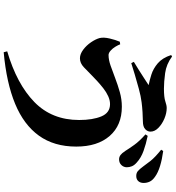

<svg xmlns="http://www.w3.org/2000/svg" viewBox="24 -893 952 1040"><g transform="rotate(90 500.0 -373.0)"><path d="M843 -542Q830 -542 819.5 -550Q809 -558 798 -575Q785 -596 765 -624Q745 -652 708 -685L716 -697Q760 -688 797.5 -674.5Q835 -661 860 -638Q875 -625 880.5 -611.5Q886 -598 886 -584Q886 -567 874 -554.5Q862 -542 843 -542ZM258 64Q435 12 532.5 -83Q630 -178 630 -326Q630 -399 610.5 -446Q591 -493 544 -493Q523 -493 501 -483Q479 -473 458 -456.5Q437 -440 418 -422.5Q399 -405 384 -390Q367 -373 344.5 -351.5Q322 -330 296 -330Q273 -330 249.5 -347.5Q226 -365 209 -390Q192 -415 186 -437Q181 -459 188.5 -491Q196 -523 206 -546L220 -548Q224 -537 233 -522Q242 -507 254.5 -496Q267 -485 278 -485Q304 -485 335.5 -496Q367 -507 403.5 -521Q440 -535 479 -546Q518 -557 558 -557Q659 -557 716.5 -491Q774 -425 774 -310Q774 -190 715 -108Q656 -26 542.5 21Q429 68 263 83ZM315 -622Q335 -634 359 -649Q383 -664 405 -678.5Q427 -693 441 -702Q416 -707 384 -717Q352 -727 323 -751.5Q294 -776 278 -824L286 -829Q328 -798 376 -791.5Q424 -785 460 -785Q507 -785 529 -792.5Q551 -800 565 -800Q593 -800 622.5 -787.5Q652 -775 672.5 -755Q693 -735 693 -712Q693 -696 679.5 -683.5Q666 -671 637 -671Q618 -671 587 -669Q556 -667 534 -664Q501 -660 461 -649Q421 -638 383.5 -627Q346 -616 322 -608ZM933 -635Q917 -635 906.5 -644Q896 -653 882 -672Q870 -689 851.5 -712.5Q833 -736 791 -770L798 -781Q843 -775 879 -764Q915 -753 937 -737Q956 -724 963.5 -708.5Q971 -693 971 -675Q971 -657 961 -646Q951 -635 933 -635Z"/></g></svg>

Font: Noto Serif JP ExtraLight Black
Style: Regular
Weight: 900
Version: Version 2.003-H1;hotconv 1.1.1;makeotfexe 2.6.0